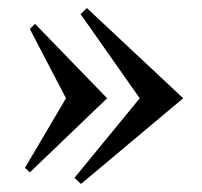

<svg xmlns="http://www.w3.org/2000/svg" viewBox="-20 -499 501 477"><path d="M180.2 -463.9 195.8 -479 435.1 -254.9 181.2 -42 165 -57.1 327.1 -254.9ZM54.2 -426.8 66.9 -439.9 246.1 -254.9 54.2 -70.8 42 -82 144 -254.9Z"/></svg>

Font: Simonetta
Style: Regular
Weight: 400
Designer: Gayaneh Bagdasaryan
Foundry: BrownFox
Version: Version 1.001